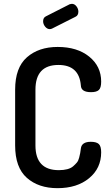

<svg xmlns="http://www.w3.org/2000/svg" viewBox="-20 -976 581 1002"><path d="M373 -888 252 -827Q246 -824 240 -824Q226 -824 215.5 -837Q205 -850 205 -865Q205 -884 220 -891L344 -954Q354 -956 355 -956Q369 -956 379 -943Q389 -930 389 -915Q389 -895 373 -888ZM402 -530Q393 -637 285 -637Q165 -637 165 -508V-217Q165 -88 287 -88Q312 -88 331 -93Q350 -98 361.5 -108Q373 -118 381 -127.5Q389 -137 393 -153Q397 -169 398.5 -177Q400 -185 402 -201Q406 -236 454 -236Q483 -236 495.5 -224.5Q508 -213 508 -181Q508 -98 445 -46Q382 6 280 6Q181 6 120 -48Q59 -102 59 -217V-508Q59 -623 120.5 -677Q182 -731 281 -731Q383 -731 445.5 -680.5Q508 -630 508 -550Q508 -518 496 -506.5Q484 -495 455 -495Q403 -495 402 -530Z"/></svg>

Font: AkaAcidDosis
Style: SemiBold
Weight: 600
Designer: Edgar Tolentino, Pablo Impallari, Igino Marini, Cyberella
Foundry: Edgar Tolentino, Pablo Impallari, Igino Marini, Cyberella
Version: Version 1.007